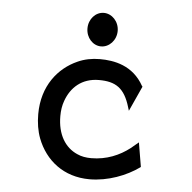

<svg xmlns="http://www.w3.org/2000/svg" viewBox="-49 -693 752 753"><g transform="rotate(5 327.0 -316.5)"><path d="M330 -512C362 -512 390 -541 390 -578C390 -615 362 -644 330 -644C298 -644 271 -615 271 -578C271 -541 298 -512 330 -512ZM461 -270 506 -369 504 -371C461 -449 386 -462 330 -462C299 -462 269 -456 243 -444C169 -411 108 -338 108 -226C108 -192 113 -160 124 -131C156 -48 228 11 330 11C403 11 475 -17 525 -53L527 -55L511 -150L481 -125C441 -94 390 -72 330 -72C310 -72 291 -75 274 -83C226 -104 195 -153 195 -226C195 -248 198 -268 205 -287C224 -340 266 -380 334 -380C399 -380 435 -358 457 -283Z"/></g></svg>

Font: Charger Monospace
Style: Regular
Weight: 400
Designer: Jasper
Foundry: Cannot Into Space Fonts
Version: Version 0.980